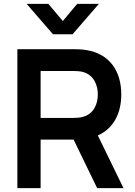

<svg xmlns="http://www.w3.org/2000/svg" viewBox="-20 -975 700 995"><path d="M70 0H190.5V-251.5H361.5L483.5 0H620L487 -273C569 -309.5 608.5 -388.5 608.5 -485.5C608.5 -604.5 550 -696.5 425 -716C406.5 -719 381.5 -720 367.5 -720H70ZM118 -955 254.5 -797.5H356L492.5 -955H380L305.5 -866L230.5 -955ZM190.5 -364V-607H362.5C376 -607 394 -606 408 -602.5C468 -587 487 -531.5 487 -485.5C487 -439.5 468 -384 408 -369C394 -365 376 -364 362.5 -364Z"/></svg>

Font: Manrope
Style: Bold
Weight: 700
Designer: Mikhail Sharanda
Foundry: Mikhail Sharanda
Version: Version 4.505;FEAKit 1.0